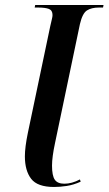

<svg xmlns="http://www.w3.org/2000/svg" viewBox="-20 -734 432 764"><path d="M195 10Q129 10 104 -22.5Q79 -55 79 -112Q79 -148 91 -206L180 -630Q184 -648 186.5 -658Q189 -668 189 -674Q189 -693 174.5 -698.5Q160 -704 131 -704H118L120 -714H392L390 -704H374Q344 -704 326 -692.5Q308 -681 298 -638L199 -165Q187 -109 187 -75Q187 -35 198 -19Q209 -3 236 -3Q266 -3 298 -20L301 -11Q272 2 245 6Q218 10 195 10Z"/></svg>

Font: Noto Serif Display ExtraCondensed SemiBold
Style: Italic
Weight: 600
Width: 2
Italic angle: -12°
Designer: Monotype Design Team
Foundry: Monotype Imaging Inc.
Version: Version 2.009